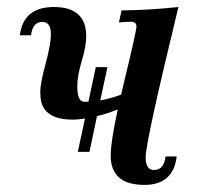

<svg xmlns="http://www.w3.org/2000/svg" viewBox="-20 -518 582 547"><path d="M265.6 -231.9Q293.9 -236.8 325.2 -248.5Q328.1 -262.7 332 -278.3Q368.7 -429.2 368.7 -442.4Q368.7 -456.1 352.5 -456.1Q337.9 -456.1 318.8 -454.1L326.2 -488.3Q407.2 -489.3 488.3 -498Q395 -114.3 395 -69.8Q395 -33.7 418.5 -33.7Q447.3 -33.7 451.7 -72.3H483.4Q473.6 8.8 391.6 8.8Q295.4 8.8 295.4 -74.7Q295.4 -113.3 315.4 -206.1Q284.2 -193.8 256.3 -187L234.9 -85.4H201.7L222.2 -180.7Q205.1 -177.2 186 -177.2Q129.4 -177.2 107.4 -206.1Q94.7 -222.7 94.7 -255.9Q94.7 -280.3 109.9 -336.4Q125 -392.6 125 -419.9Q125 -455.6 101.1 -455.6Q72.8 -455.6 68.4 -417.5H36.6Q46.4 -498 133.3 -498Q225.6 -498 225.6 -415Q225.6 -386.2 212.9 -344Q200.2 -301.8 200.2 -272Q200.2 -228 220.2 -228Q226.1 -228 231.9 -228.5L252.9 -326.7H286.1Z"/></svg>

Font: Munson
Style: Italic
Weight: 400
Italic angle: -12°
Designer: Paul James MIller
Foundry: High-Logic / Made with FontCreator
Version: Version 2.10;May 5, 2019;FontCreator 11.5.0.2430 64-bit